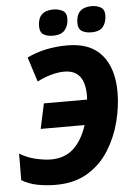

<svg xmlns="http://www.w3.org/2000/svg" viewBox="-61 -968 712 1023"><g transform="rotate(-5 295.0 -456.0)"><path d="M197 10Q297 10 367.5 -33Q438 -76 481.5 -146Q525 -216 545.5 -297Q566 -378 566 -454Q566 -581 505 -653Q444 -725 321 -725Q200 -725 105 -679L147 -547Q227 -587 293 -587Q402 -587 402 -451Q402 -435 401 -428H170L141 -294H376Q350 -214 303 -170.5Q256 -127 182 -127Q150 -127 104 -137Q58 -147 15 -173L14 -31Q52 -8 99 1Q146 10 197 10ZM250 -783Q295 -783 314.5 -807Q334 -831 334 -868Q334 -899 312 -910.5Q290 -922 264 -922Q180 -922 180 -839Q180 -807 199.5 -795Q219 -783 250 -783ZM455 -783Q500 -783 518.5 -807Q537 -831 537 -868Q537 -899 516 -910.5Q495 -922 469 -922Q385 -922 385 -839Q385 -807 405 -795Q425 -783 455 -783Z"/></g></svg>

Font: Noto Sans Display Extra
Style: Italic
Weight: 800
Italic angle: -12°
Designer: Monotype Design Team
Foundry: Monotype Imaging Inc.
Version: Version 1.900